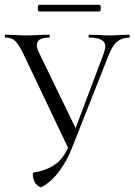

<svg xmlns="http://www.w3.org/2000/svg" viewBox="-25 -613 562 802"><path d="M-2 -456Q-5 -456 -5 -462Q-5 -468 -2 -468L36 -467Q64 -465 80 -465Q105 -465 141 -467L181 -468Q183 -468 183 -462Q183 -456 181 -456Q129 -456 129 -425Q129 -411 137 -395L296 -67L266 -12L408 -389Q415 -410 415 -419Q415 -456 348 -456Q345 -456 345 -462Q345 -468 348 -468L384 -467Q414 -465 438 -465Q454 -465 478 -467L515 -468Q517 -468 517 -462Q517 -456 515 -456Q486 -456 465.5 -440Q445 -424 429 -383L278 -1Q276 3 269.5 8Q263 13 262 10L74 -385Q54 -427 39 -441.5Q24 -456 -2 -456ZM120 147Q112 131 112 117Q112 108 115 108Q169 99 205 74Q241 49 263 -5L278 -1Q256 58 221 104Q186 150 147 169Q143 170 134 163.5Q125 157 120 147ZM133 -579Q133 -593 139 -593H390Q396 -593 396 -579Q396 -565 390 -565H139Q133 -565 133 -579Z"/></svg>

Font: Cormorant Unicase
Style: Regular
Weight: 400
Designer: Christian Thalmann (Catharsis Fonts)
Foundry: Catharsis Fonts
Version: Version 4.000